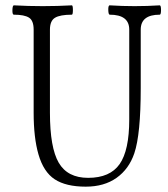

<svg xmlns="http://www.w3.org/2000/svg" viewBox="-20 -686 629 719"><path d="M301 13Q227 13 185 -14.5Q143 -42 124 -108Q106 -170 106 -264V-575Q106 -609 88.5 -620Q71 -631 32 -631Q26 -631 26.5 -648.5Q27 -666 32 -666Q86 -663 140 -663Q195 -663 249 -666Q253 -666 253 -648.5Q253 -631 249 -631Q205 -631 186 -619.5Q167 -608 167 -575V-264Q167 -133 200 -76.5Q233 -20 310 -20Q392 -20 428 -71.5Q464 -123 464 -239V-575Q464 -631 391 -631Q386 -631 385.5 -648.5Q385 -666 391 -666Q438 -663 484 -663Q532 -663 578 -666Q583 -666 583 -648.5Q583 -631 578 -631Q507 -631 507 -575V-356Q507 -183 483 -112Q463 -53 416.5 -20Q370 13 301 13Z"/></svg>

Font: Junicode Cond Light
Style: Regular
Weight: 300
Width: 3
Designer: Peter S. Baker
Version: Version 2.201